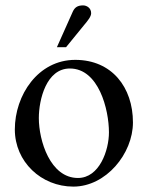

<svg xmlns="http://www.w3.org/2000/svg" viewBox="-20 -682 545 712"><path d="M191 -507H225L291 -588C307 -607 318 -621 318 -633C318 -653 301 -662 288 -662C267 -662 257 -654 250 -639ZM473 -228C473 -358 395 -460 259 -460C121 -460 35 -329 35 -202C35 -82 133 10 252 10C373 10 473 -112 473 -228ZM384 -191C384 -125 349 -22 269 -22C166 -22 124 -161 124 -244C124 -313 152 -428 239 -428C346 -428 384 -276 384 -191Z"/></svg>

Font: XITS Math
Style: Regular
Weight: 400
Designer: MicroPress Inc., with final additions and corrections provided by Coen Hoffman, Elsevier (retired)
Version: Version 1.108